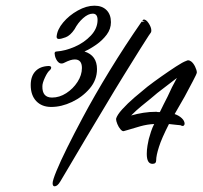

<svg xmlns="http://www.w3.org/2000/svg" viewBox="-20 -557 712 675"><path d="M160 -181Q127 -181 107.5 -201.5Q88 -222 88 -258Q88 -289 104.5 -306.5Q121 -324 151 -325Q160 -325 160 -319Q160 -315 156 -311Q147 -304 138 -284.5Q129 -265 129 -254Q128 -214 163 -214Q189 -214 213 -229.5Q237 -245 252.5 -269Q268 -293 268 -318Q268 -348 243 -348Q236 -348 227.5 -345.5Q219 -343 203 -335Q193 -331 185 -338.5Q177 -346 173 -361V-364Q172 -366 172 -369Q172 -376 179 -376Q209 -378 242.5 -392.5Q276 -407 299.5 -432Q323 -457 323 -487Q323 -509 306 -509Q290 -509 272 -493Q254 -477 242 -454Q227 -432 211 -426Q195 -420 187 -420Q179 -420 179 -428Q181 -453 202 -478Q223 -503 253.5 -520Q284 -537 312 -537Q339 -537 354.5 -521.5Q370 -506 370 -479Q370 -455 355 -435Q340 -415 318.5 -400Q297 -385 277 -376Q321 -362 321 -314Q321 -276 295.5 -246Q270 -216 233 -198.5Q196 -181 160 -181ZM172 98Q165 98 165 87Q165 77 178.5 44Q192 11 216 -37.5Q240 -86 271 -144Q312 -221 365.5 -308.5Q419 -396 478 -481Q483 -480 485 -480Q487 -480 488 -480Q490 -480 485 -481.5Q480 -483 481 -485L484 -488Q493 -490 502.5 -475.5Q512 -461 512 -450Q512 -444 510 -442Q504 -434 495 -419.5Q486 -405 473 -385Q448 -345 415.5 -292.5Q383 -240 348 -181L282 -71Q251 -19 227 22Q203 63 192 81Q182 98 172 98ZM516 19Q496 19 496 -16Q496 -30 498.5 -45Q501 -60 503 -68Q507 -82 511 -94.5Q515 -107 522 -121Q498 -120 473 -113Q448 -106 429 -100L415 -96Q410 -95 403.5 -102.5Q397 -110 392.5 -121Q388 -132 388 -139Q391 -152 409.5 -172.5Q428 -193 453 -214.5Q478 -236 498 -252Q520 -269 547 -288Q574 -307 598.5 -323Q623 -339 635 -343Q639 -345 641 -345Q644 -345 646.5 -344Q649 -343 652 -341Q660 -335 666 -322.5Q672 -310 672 -302Q672 -298 658 -271.5Q644 -245 629 -217Q616 -195 606 -177L594 -156Q609 -151 619 -141.5Q629 -132 629 -122Q629 -118 626 -115.5Q623 -113 618 -115Q616 -117 611.5 -117Q607 -117 601 -118L574 -121Q548 -70 539 -41Q529 -10 529 7Q529 19 516 19ZM508 -209Q492 -196 476 -183Q460 -170 441 -151Q462 -157 484 -160.5Q506 -164 530 -164L535 -163H542Q549 -177 555.5 -190.5Q562 -204 569 -217Q584 -251 602 -283L533 -230L520 -219Z"/></svg>

Font: Birthstone Bounce Medium
Style: Regular
Weight: 500
Designer: Robert E. Leuschke
Foundry: Rob Leuschke
Version: Version 1.010; ttfautohint (v1.8.3)